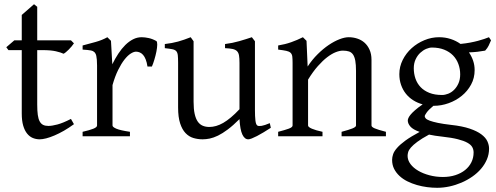

<svg xmlns="http://www.w3.org/2000/svg" viewBox="-20 -645 2350 909"><path d="M330.1 -57.1Q306.2 -39.6 282.7 -26.1Q259.3 -12.7 238 -3.7Q216.8 5.4 198.7 10Q180.7 14.6 168 14.6Q150.9 14.6 135.5 8.3Q120.1 2 108.4 -12.5Q96.7 -26.9 89.8 -50.3Q83 -73.7 83 -107.9V-407.7H20L9.8 -421.4L47.9 -454.1H83V-574.2L141.1 -625L156.2 -612.8V-454.1H315.9L330.1 -439.9Q325.7 -433.1 319.1 -425.3Q312.5 -417.5 305.7 -410.6Q298.8 -403.8 292.2 -398.2Q285.6 -392.6 280.8 -390.6Q269 -396.5 245.1 -402.1Q221.2 -407.7 181.6 -407.7H156.2V-149.9Q156.2 -120.6 158.9 -101.1Q161.6 -81.5 168 -70.1Q174.3 -58.6 184.3 -53.7Q194.3 -48.8 209 -48.8Q226.1 -48.8 252 -55.7Q277.8 -62.5 315.9 -82Z M720.2 -450.7Q724.6 -447.8 724.4 -433.6Q724.1 -419.4 720.5 -400.9Q716.8 -382.3 710.9 -362.8Q705.1 -343.3 699.2 -330.1H678.2Q675.3 -349.6 669.9 -363.3Q664.6 -377 657.5 -385Q650.4 -393.1 641.8 -396.7Q633.3 -400.4 624 -400.4Q613.3 -400.4 598.9 -391.4Q584.5 -382.3 569.3 -363Q554.2 -343.8 539.3 -313.7Q524.4 -283.7 512.7 -242.2V-50.8Q512.7 -43.5 531 -35.6Q549.3 -27.8 595.2 -21V0H371.1V-21Q403.3 -28.3 421.4 -35.4Q439.5 -42.5 439.5 -50.8V-335Q439.5 -351.1 438.5 -362.1Q437.5 -373 436 -379.9Q434.6 -386.7 432.4 -390.6Q430.2 -394.5 428.2 -397Q424.8 -400.4 420.7 -402.6Q416.5 -404.8 409.9 -406.2Q403.3 -407.7 394 -408.4Q384.8 -409.2 371.1 -410.2V-429.7Q402.8 -438 433.3 -446.5Q463.9 -455.1 488.3 -468.8L505.4 -451.7L511.7 -340.8Q524.9 -367.7 540.3 -391.1Q555.7 -414.6 573.2 -431.9Q590.8 -449.2 610.1 -459Q629.4 -468.8 650.4 -468.8Q666 -468.8 684.1 -464.8Q702.1 -460.9 720.2 -450.7Z M1262.2 -40Q1244.1 -28.3 1227.5 -18.3Q1210.9 -8.3 1196.8 -1Q1182.6 6.3 1171.9 10.5Q1161.1 14.6 1155.3 14.6Q1138.2 14.6 1127.4 -8.1Q1116.7 -30.8 1113.8 -81.1Q1083.5 -50.8 1058.3 -32Q1033.2 -13.2 1012 -2.9Q990.7 7.3 972.9 11Q955.1 14.6 939.5 14.6Q916.5 14.6 895.5 8.3Q874.5 2 858.4 -14.9Q842.3 -31.7 832.8 -61Q823.2 -90.3 823.2 -136.2V-347.2Q823.2 -370.6 821.8 -383.5Q820.3 -396.5 814.2 -403.1Q808.1 -409.7 795.4 -412.1Q782.7 -414.6 760.3 -417V-436.5Q777.8 -438.5 793.2 -441.4Q808.6 -444.3 823 -448.2Q837.4 -452.1 852.1 -457.3Q866.7 -462.4 882.8 -468.8L896.5 -449.7V-163.1Q896.5 -128.9 901.6 -106Q906.7 -83 916.3 -69.3Q925.8 -55.7 939.7 -49.8Q953.6 -43.9 971.2 -43.9Q986.8 -43.9 1003.2 -48.6Q1019.5 -53.2 1036.9 -63.2Q1054.2 -73.2 1073.2 -89.1Q1092.3 -105 1113.8 -127.9V-347.2Q1113.8 -369.1 1111.6 -382.3Q1109.4 -395.5 1102.1 -402.8Q1094.7 -410.2 1081.3 -413.1Q1067.9 -416 1045.4 -417V-436.5Q1080.6 -440.9 1112.8 -450.2Q1145 -459.5 1172.4 -468.8L1187 -449.7V-124Q1187 -93.8 1189.2 -74.7Q1191.4 -55.7 1198.2 -50.8Q1204.1 -46.9 1218.3 -49.1Q1232.4 -51.3 1257.3 -62Z M1597.2 0V-21Q1632.3 -30.3 1648.9 -37.1Q1665.5 -43.9 1665.5 -50.8V-309.1Q1665.5 -338.9 1662.1 -357.4Q1658.7 -376 1651.4 -386.7Q1644 -397.5 1632.1 -401.4Q1620.1 -405.3 1603 -405.3Q1587.9 -405.3 1569.3 -397.9Q1550.8 -390.6 1529.5 -374.5Q1508.3 -358.4 1485.1 -332.3Q1461.9 -306.2 1438.5 -268.1V-50.8Q1438.5 -43.5 1456.8 -35.6Q1475.1 -27.8 1506.8 -21V0H1296.9V-21Q1329.1 -29.3 1347.2 -35.9Q1365.2 -42.5 1365.2 -50.8V-347.2Q1365.2 -366.2 1363.8 -377.4Q1362.3 -388.7 1355.7 -395Q1349.1 -401.4 1335.4 -404.3Q1321.8 -407.2 1296.9 -410.2V-429.7Q1330.1 -435.1 1358.4 -445.1Q1386.7 -455.1 1414.1 -468.8L1431.2 -451.7L1436.5 -330.1Q1458 -362.8 1483.9 -388.4Q1509.8 -414.1 1536.1 -431.9Q1562.5 -449.7 1587.2 -459.2Q1611.8 -468.8 1630.9 -468.8Q1651.9 -468.8 1671.4 -462.4Q1690.9 -456.1 1705.8 -442.9Q1720.7 -429.7 1729.7 -409.4Q1738.8 -389.2 1738.8 -361.8V-50.8Q1738.8 -43.9 1753.7 -37.4Q1768.6 -30.8 1807.1 -21V0Z M2158.7 -293Q2158.7 -318.8 2150.1 -342Q2141.6 -365.2 2124.8 -382.6Q2107.9 -399.9 2082.8 -409.9Q2057.6 -419.9 2024.9 -419.9Q2012.7 -419.9 1997.8 -413.6Q1982.9 -407.2 1969.7 -395Q1956.5 -382.8 1947.8 -364.3Q1939 -345.7 1939 -321.8Q1939 -295.9 1947 -272.7Q1955.1 -249.5 1971.4 -232.4Q1987.8 -215.3 2012.9 -205.3Q2038.1 -195.3 2072.8 -195.3Q2086.9 -195.3 2102.3 -201.4Q2117.7 -207.5 2130.1 -220Q2142.6 -232.4 2150.6 -250.5Q2158.7 -268.6 2158.7 -293ZM2074.7 2Q2056.2 0 2040.5 -2.4Q2024.9 -4.9 2011.2 -7.8Q1976.1 11.2 1955.8 26.4Q1935.5 41.5 1925.3 53.5Q1915 65.4 1912.4 75.2Q1909.7 85 1909.7 92.8Q1909.7 113.3 1923.3 131.6Q1937 149.9 1960 163.3Q1982.9 176.8 2013.2 184.8Q2043.5 192.9 2076.7 192.9Q2109.4 192.9 2136.2 184.1Q2163.1 175.3 2182.1 159.9Q2201.2 144.5 2211.7 123.3Q2222.2 102.1 2222.2 76.7Q2222.2 63 2215.8 51.5Q2209.5 40 2192.9 30.8Q2176.3 21.5 2147.7 14.2Q2119.1 6.8 2074.7 2ZM2227.1 -313Q2227.1 -275.4 2210.2 -244.4Q2193.4 -213.4 2166 -191.2Q2138.7 -168.9 2104 -156.5Q2069.3 -144 2033.7 -144H2031.7Q2008.3 -124.5 1999.5 -111.6Q1990.7 -98.6 1990.7 -95.7Q1990.7 -89.8 1995.8 -84.2Q2001 -78.6 2014.9 -73.5Q2028.8 -68.4 2053.2 -63.2Q2077.6 -58.1 2115.7 -53.7Q2168.9 -47.9 2203.6 -36.1Q2238.3 -24.4 2258.8 -9Q2279.3 6.3 2287.4 23.9Q2295.4 41.5 2295.4 58.6Q2295.4 85.4 2285.2 109.6Q2274.9 133.8 2257.3 154.3Q2239.7 174.8 2215.8 191.4Q2191.9 208 2164.6 219.7Q2137.2 231.4 2107.9 237.8Q2078.6 244.1 2049.8 244.1Q2026.9 244.1 2002.4 241Q1978 237.8 1954.1 231Q1930.2 224.1 1908.9 213.6Q1887.7 203.1 1871.6 188.2Q1855.5 173.3 1845.9 154.5Q1836.4 135.7 1836.4 111.8Q1836.4 99.1 1841.1 85.2Q1845.7 71.3 1859.9 55.2Q1874 39.1 1899.4 20.5Q1924.8 2 1966.8 -20.5Q1935.1 -31.7 1922.9 -45.9Q1910.6 -60.1 1910.6 -74.7Q1910.6 -78.6 1913.1 -85.2Q1915.5 -91.8 1923.1 -101.3Q1930.7 -110.8 1944.6 -123Q1958.5 -135.3 1981 -150.9Q1956.1 -157.7 1935.8 -170.7Q1915.5 -183.6 1901.1 -201.9Q1886.7 -220.2 1878.7 -243.4Q1870.6 -266.6 1870.6 -293.9Q1870.6 -329.6 1886.7 -361.6Q1902.8 -393.6 1929.2 -417.2Q1955.6 -440.9 1989.3 -454.8Q2022.9 -468.8 2058.6 -468.8Q2087.9 -468.8 2113.5 -460.4Q2139.2 -452.1 2160.2 -437Q2185.5 -439.5 2206.1 -443.4Q2226.6 -447.3 2242.9 -451.7Q2259.3 -456.1 2272 -460.4Q2284.7 -464.8 2294.9 -468.8L2304.7 -454.1Q2298.8 -440.4 2293.5 -429Q2288.1 -417.5 2276.9 -405.3Q2258.3 -401.9 2240.5 -399.9Q2222.7 -397.9 2200.2 -397Q2212.9 -378.4 2220 -357.4Q2227.1 -336.4 2227.1 -313Z"/></svg>

Font: Gentium Plus
Style: Regular
Weight: 400
Designer: J. Victor Gaultney, Annie Olsen, Iska Routamaa
Foundry: SIL International
Version: Version 1.510